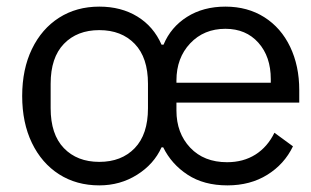

<svg xmlns="http://www.w3.org/2000/svg" viewBox="-20 -548 940 580"><path d="M473 -103H468Q445 -52 394 -20Q343 12 280 12Q211 12 158.5 -21.5Q106 -55 76.5 -116Q47 -177 47 -258Q47 -339 76.5 -400Q106 -461 158.5 -494.5Q211 -528 280 -528Q346 -528 395 -498Q444 -468 468 -413H474Q496 -466 545 -497Q594 -528 661 -528Q728 -528 778.5 -496Q829 -464 856.5 -406.5Q884 -349 884 -276V-238H513V-214Q513 -146 554.5 -102Q596 -58 666 -58Q715 -58 751.5 -81Q788 -104 809 -147L865 -106Q839 -52 787.5 -20Q736 12 667 12Q596 12 547 -20Q498 -52 473 -103ZM798 -309Q798 -377 760.5 -419Q723 -461 661 -461Q596 -461 554.5 -417Q513 -373 513 -305V-298H798ZM427 -221V-295Q427 -374 387 -415.5Q347 -457 280 -457Q213 -457 173 -415.5Q133 -374 133 -295V-221Q133 -142 173 -100.5Q213 -59 280 -59Q347 -59 387 -100.5Q427 -142 427 -221Z"/></svg>

Font: iA Writer Duo S
Style: Regular
Weight: 400
Designer: Mike Abbink, Paul van der Laan, Pieter van Rosmalen, Oliver Reichenstein
Foundry: Bold Monday and Information Architects Inc.
Version: Version 2.000